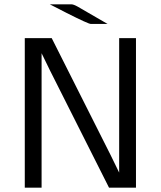

<svg xmlns="http://www.w3.org/2000/svg" viewBox="-20 -871 748 891"><path d="M211 -851H311Q321 -851 340 -840.5Q359 -830 479 -760H401Q390 -760 289 -811Q242 -835 211 -851ZM95 0V-694H220L494 -150L533 -70V-694H611V0H486L212 -544L173 -624V0Z"/></svg>

Font: CMU Sans Serif
Style: Medium
Weight: 500
Version: Version 0.7.0